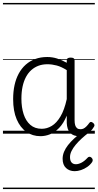

<svg xmlns="http://www.w3.org/2000/svg" viewBox="-20 -905 662 1300"><path d="M254 17Q200 17 158.5 -12Q117 -41 93 -97Q69 -153 69 -234Q69 -285 78.5 -328.5Q88 -372 107 -407Q126 -442 154 -467Q182 -492 218.5 -505.5Q255 -519 300 -519Q334 -519 366 -509Q398 -499 432 -480V-496Q432 -506 438.5 -510.5Q445 -515 459 -515Q472 -515 478.5 -510.5Q485 -506 485 -496V-92Q485 -71 489 -57.5Q493 -44 502 -37Q511 -30 525 -30Q536 -30 545.5 -34.5Q555 -39 565 -49Q575 -59 585 -73Q590 -80 596.5 -79.5Q603 -79 610 -73Q617 -68 619 -61Q621 -54 617 -48Q606 -28 589.5 -13.5Q573 1 554.5 9Q536 17 516 17Q496 17 481 11.5Q466 6 455 -5.5Q444 -17 438.5 -34Q433 -51 432 -72Q432 -84 432 -97Q432 -110 432 -122Q410 -69 380 -38.5Q350 -8 318 4.5Q286 17 254 17ZM125 -237Q125 -178 140 -132Q155 -86 185.5 -59.5Q216 -33 263 -33Q298 -33 330.5 -52.5Q363 -72 389.5 -116.5Q416 -161 432 -234V-430Q396 -453 364 -461.5Q332 -470 301 -470Q268 -470 241 -460Q214 -450 192.5 -431Q171 -412 156 -384Q141 -356 133 -319.5Q125 -283 125 -237ZM486 254Q450 254 427 232.5Q404 211 404 170Q404 146 413.5 123Q423 100 440.5 77.5Q458 55 482.5 32.5Q507 10 537 -14L581 -13V-7Q556 12 533.5 32.5Q511 53 493 74.5Q475 96 464.5 117Q454 138 454 159Q454 183 464.5 195Q475 207 494 207Q511 207 531.5 196.5Q552 186 572 164Q578 157 584.5 156.5Q591 156 598 161Q606 168 607.5 176Q609 184 604 192Q591 211 571 225Q551 239 528.5 246.5Q506 254 486 254ZM0 365H622V375H0ZM0 -20H622V0H0ZM0 -505H622V-500H0ZM0 -885H622V-875H0Z"/></svg>

Font: Playwrite GB J Guides
Style: Regular
Weight: 400
Designer: Veronika Burian, José Scaglione
Foundry: TypeTogether
Version: Version 1.003